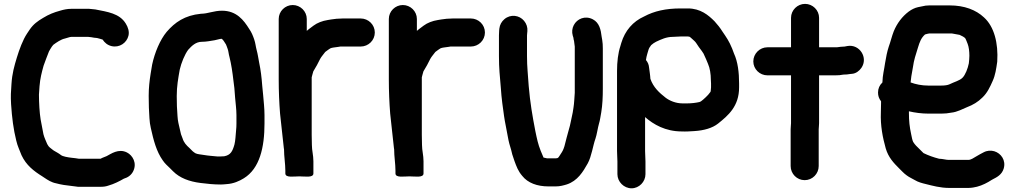

<svg xmlns="http://www.w3.org/2000/svg" viewBox="-20 -792 5356 1013"><path d="M643.6 -667.6C610.3 -722.1 546.1 -729.5 482.5 -742.3C482.2 -742.3 481.6 -742.4 481.2 -742.4L461.5 -744.4C451.8 -745.8 442.5 -746.2 430.6 -745.5H357C335.3 -745.5 315.5 -741.2 298.5 -736C263.5 -726.5 237.5 -716 207.6 -697.7C178.2 -680.4 156.4 -664.6 136.7 -636L122.6 -614.9C100.4 -581.6 81.8 -530.7 69 -488.6C55.3 -443.6 44 -404.1 40.5 -348.8C37.7 -306.2 35.8 -288 38.5 -242.2C43.2 -170.2 50.8 -110.3 65.8 -50.1C72.4 -20.7 85.3 4.5 93.3 26.3C93.3 26.5 93.5 27 93.7 27.3C118.6 80.2 158.1 110.3 203.2 138.5L215.1 146.4C231.8 157.6 251.5 170.5 276.2 175.2C300.8 182.1 331.1 186.6 359.6 189.4L374.9 191.3C384.6 193.3 395.3 194.2 409.4 193.5H512C527 193.5 539.7 191.7 552.8 186.9C580.8 179.1 611.4 163.7 633.4 150.7C653.8 144.7 672 133 682.7 111.6C704.1 68.7 680 27.5 649.6 12.3C604.7 -10.1 564.6 20.7 542.4 31.8C534.3 35.9 523.5 38.3 510.5 45.5H396.2C389.9 44.3 383.4 43.2 377.4 42.6L359.4 40.6C337.7 38.2 310.9 33.5 301.8 26.2C288.5 15.6 276.2 10.3 263.6 2.4C257.7 -1.3 252.3 -6.6 242.5 -14C237.5 -17.8 235 -21.8 229.3 -31.5C222.1 -49.6 214.5 -63.4 209.2 -83.7C203.8 -110.8 199.6 -133 194.3 -162.1C188.6 -196.7 185.6 -249.5 185.5 -292.7C186.1 -304.4 187.2 -320.1 188.5 -337C192 -379.3 199.9 -409 210 -445.4C215.8 -463.7 231.5 -502.1 238.4 -520.7L245.7 -533.5C252.2 -543.8 255.8 -550 261.3 -555.6C278.1 -568.1 302.3 -584.7 322.5 -588.7C334.2 -591.1 347.4 -597.5 357 -597.5H437C439.3 -597.5 441.5 -597.8 443.7 -597.6L462.1 -595.6C469.9 -594.1 481.3 -591.8 492 -591.5C500.8 -588.8 513.1 -586.4 521.4 -583.2C531.5 -567.6 546.3 -554.1 568.1 -548.8C610.6 -538.6 648.9 -566.2 657.8 -603.7C663.1 -625.6 655.5 -648.5 643.6 -667.6Z M1041 -719.5C1040.7 -719.5 1040.2 -719.5 1039.8 -719.4C954.3 -710.9 902.9 -674.2 859.5 -624.1C824.2 -581.8 796.2 -514.1 782.8 -451.6C782.7 -451.5 782.7 -451.2 782.7 -451.1L774.7 -403C769 -366.3 764.5 -329.7 764.5 -286C764.5 -265.1 764.8 -245 765.5 -224.4C768.2 -185.9 767.3 -150.2 775.8 -116.1C790.1 -52 805.2 7.1 838.7 54.1C850.4 71.7 863.8 82.5 876.2 94.8L893.2 111.8C928.6 147.3 978.8 166 1038.4 173.4C1073.8 177.8 1106.5 181.5 1146 181.5C1156.1 181.5 1166.3 180.1 1174.8 179.5C1212.1 177.4 1243.1 163.1 1266.5 148.6C1350.1 97.2 1375.5 -14.3 1375.5 -140V-185C1375.5 -220.2 1371 -258.1 1368.4 -290.1L1363.5 -340.1C1360.2 -384 1355.8 -421.9 1347.2 -462.5C1342.8 -484.8 1340.3 -505.7 1334 -528.3C1329 -546.7 1328 -564.8 1320.8 -585.2C1314.1 -604.1 1307.5 -621.3 1294.4 -640C1266.1 -685.2 1228.5 -735.5 1151 -735.5C1107.8 -735.5 1076.1 -719.5 1041 -719.5ZM1149.4 -587.5C1159.7 -580.9 1163.8 -569 1172.3 -557.4C1175.2 -551.2 1177.9 -542.9 1181.3 -533.5C1185.5 -523 1185.9 -507.9 1190.9 -490.7C1200.3 -453.3 1206.8 -409.1 1211.6 -366.5L1216.6 -326.7L1220.5 -276C1222.8 -247.8 1227.5 -214.6 1227.5 -185V-140C1227.5 -127.7 1226.9 -116 1225.6 -104.3C1223.2 -79.4 1222.1 -48.8 1216.9 -29.3C1206.8 6.3 1196.8 26.1 1162.9 32.5C1156.2 32.6 1150.3 32.8 1141.5 33.5H1126.6C1106.3 31.5 1076.4 29.4 1056.2 25.7C1041 22.9 1022.8 22.2 1011.9 17C1000.4 10.3 991.2 1.8 981.3 -9.3C981.1 -9.6 980.7 -10 980.3 -10.3C963 -25.7 949.8 -39.8 943 -62.6C942.9 -63 942.6 -63.6 942.4 -64.1C935.5 -79.6 934 -86.1 929.2 -108.7C923.1 -135.4 918 -151.9 916.5 -179.9C913.7 -211.4 912.5 -249.7 912.5 -285C912.5 -337.8 920 -377.3 928.3 -424.6C936.3 -460.1 954.5 -504.5 972.7 -529.1C990.9 -549.3 1012.6 -571.5 1045 -571.5C1068.9 -571.5 1092.2 -576.6 1111.9 -579.6C1124.2 -581.5 1137.6 -586.9 1149.4 -587.5Z M1485.5 109V123C1485.5 147.2 1530.1 138.5 1559 138.5C1588.5 138.5 1633.5 147.2 1633.5 123V59C1633.5 26.7 1625.5 2.1 1625.5 -27.2C1624.8 -44.9 1624.5 -62 1624.5 -80V-384C1624.5 -388.2 1630.9 -405.2 1633 -415.5C1648.3 -439.8 1656.4 -455.8 1669.1 -481.2C1676.9 -495.2 1685 -502.7 1695.9 -517.9C1706.2 -525 1716.2 -533.6 1722.6 -536.8C1731.7 -541.4 1747.8 -541.8 1765.1 -544.7L1776 -546.5H1883C1923.9 -546.5 1957.5 -579.5 1957.5 -620.5C1957.5 -661.5 1923.9 -694.5 1883 -694.5H1788C1780.4 -694.5 1774.1 -694.2 1766.4 -693.5C1759.6 -693.4 1752.2 -692.9 1743.1 -691.4L1727.4 -689.4C1721.2 -688.6 1715.9 -687.1 1709.4 -686.4C1680.4 -681.9 1653.6 -671.3 1634.5 -657L1610.3 -638.9C1606 -635.4 1603 -633 1598.5 -629.1V-692C1598.5 -732.4 1564.8 -765.5 1524.5 -765.5C1484.2 -765.5 1450.5 -732.4 1450.5 -692V-372C1450.5 -311.1 1453.2 -248.8 1457.6 -192.8C1465.1 -130 1470.2 -70.7 1477.6 -9.5C1477.7 -8.3 1478.5 -6.3 1478.5 -5C1478.5 34.6 1485.5 72.1 1485.5 109Z M2066.5 109V123C2066.5 147.2 2111.1 138.5 2140 138.5C2169.5 138.5 2214.5 147.2 2214.5 123V59C2214.5 26.7 2206.5 2.1 2206.5 -27.2C2205.8 -44.9 2205.5 -62 2205.5 -80V-384C2205.5 -388.2 2211.9 -405.2 2214 -415.5C2229.3 -439.8 2237.4 -455.8 2250.1 -481.2C2257.9 -495.2 2266 -502.7 2276.9 -517.9C2287.2 -525 2297.2 -533.6 2303.6 -536.8C2312.7 -541.4 2328.8 -541.8 2346.1 -544.7L2357 -546.5H2464C2504.9 -546.5 2538.5 -579.5 2538.5 -620.5C2538.5 -661.5 2504.9 -694.5 2464 -694.5H2369C2361.4 -694.5 2355.1 -694.2 2347.4 -693.5C2340.6 -693.4 2333.2 -692.9 2324.1 -691.4L2308.4 -689.4C2302.2 -688.6 2296.9 -687.1 2290.4 -686.4C2261.4 -681.9 2234.6 -671.3 2215.5 -657L2191.3 -638.9C2187 -635.4 2184 -633 2179.5 -629.1V-692C2179.5 -732.4 2145.8 -765.5 2105.5 -765.5C2065.2 -765.5 2031.5 -732.4 2031.5 -692V-372C2031.5 -311.1 2034.2 -248.8 2038.6 -192.8C2046.1 -130 2051.2 -70.7 2058.6 -9.5C2058.7 -8.3 2059.5 -6.3 2059.5 -5C2059.5 34.6 2066.5 72.1 2066.5 109Z M2641.4 -691C2626.2 -678.1 2617 -661.3 2614.6 -641.3L2613.5 -630C2612.8 -620.2 2612.5 -612.2 2612.5 -605V-496C2612.5 -429 2617 -394.4 2622.5 -327.1C2625.7 -274.6 2633.6 -220.3 2639.6 -178.3C2643.8 -147.3 2653.9 -104 2658.7 -73.9C2664.4 -41.7 2669 -26.4 2677 -0.6L2682.9 23.3C2686.5 35.5 2690.1 46.3 2694.3 57.4C2705.2 86.5 2712.9 109.9 2735.4 136C2764.6 173.1 2813.9 191.5 2874 191.5H2912C2935 191.5 2954.2 185.9 2970.8 180.9C3027.2 162.1 3055.8 114.8 3080.9 70.1C3101.3 33 3108.3 -23.8 3121.7 -60.7C3128.6 -79.5 3134.5 -120.7 3139.9 -138.3C3146.4 -159.3 3148 -178.1 3152.3 -199.7C3158.7 -238.2 3160.5 -281.3 3160.5 -323V-536C3160.5 -552.7 3159.7 -567.6 3157.3 -581.2L3154.4 -597.8C3150.2 -634.5 3142.5 -672 3107.8 -690.1C3066.6 -711.5 3024.4 -692.6 3007.2 -659.2C2998.8 -643 2996.2 -623.3 3002 -603.5C3003.4 -598.6 3005.5 -594 3005.5 -592C3005.5 -586.3 3007 -582.5 3008.7 -575.7L3010.6 -560.5C3011.2 -555.4 3011.8 -550.8 3012.5 -546.1V-302.5C3010.4 -276.5 3009.6 -247.5 3005.7 -224L3001.7 -198.5C2995.6 -173.5 2989.1 -131.7 2981.1 -107.8C2973.8 -84.5 2964.9 -45.9 2958 -20.5C2951.4 0.6 2947.7 6.4 2936.6 23.1C2927.4 36.9 2926.5 43.5 2912 43.5H2866.9C2863.6 42.9 2854.9 41 2847.7 39.3C2842.9 29.2 2837.7 16.6 2832.6 3.4C2818.7 -31.4 2813 -59.4 2804.3 -101.5C2789.2 -180 2777 -248.9 2769.5 -337.9C2765.5 -404 2760.5 -435.5 2760.5 -496V-605C2760.5 -607.6 2760.7 -611.2 2761.4 -616.7L2762.5 -627.9C2764.1 -647.9 2758 -666.4 2745.1 -682C2720.1 -712.3 2674 -718.6 2641.4 -691Z M3237.5 60V127C3237.5 167.1 3271.9 201.5 3312 201.5C3352.3 201.5 3385.5 166.8 3385.5 127V60C3385.5 43.1 3383.5 22.1 3383.5 5V-174.3C3427.7 -135.3 3490.8 -98.8 3575.7 -98.5C3598.9 -97.3 3624.3 -99.2 3644.8 -100.5C3693.9 -103.6 3738.8 -116.2 3768.8 -140.2C3821.7 -182.6 3879.5 -230.9 3879.5 -331V-352C3879.5 -409.9 3872.7 -466.1 3852.6 -509.6C3847.2 -525.8 3838.7 -546.5 3831.1 -561.8L3819 -584C3811.6 -597.5 3800.2 -612.1 3791.6 -625.6C3780 -644.4 3764.4 -664 3750 -679.6C3717.4 -712.3 3675.9 -747.5 3609 -747.5H3571C3492.9 -747.5 3431.5 -733.6 3378.5 -705.2C3319.5 -678.7 3277.6 -630.7 3258 -565.6L3253.1 -548.7C3240.9 -512.2 3235.5 -464.9 3235.5 -418V4C3235.5 23.9 3237.5 44 3237.5 60ZM3617 -598.5C3617.9 -598.5 3623.6 -594.8 3630.2 -588.2C3638.9 -579.4 3647.2 -574.4 3653.4 -564.4C3661.6 -551.3 3671.8 -537.1 3682.9 -522.7L3692 -509C3697.5 -496.9 3701.1 -489.6 3705.5 -479.2L3715.5 -455.1C3725.3 -433.1 3730.5 -401.4 3730.5 -371C3730.5 -364.4 3731.5 -357.9 3731.5 -352V-331C3731.5 -326.5 3730.5 -323.7 3730.5 -320C3730.5 -315.8 3729.7 -311.6 3728.8 -307.6C3728.4 -307.1 3725.5 -303.6 3724.1 -301.7L3716.1 -291.7C3712.9 -287.3 3694 -269.9 3690.1 -266.7L3680.2 -258.8C3677.6 -256.7 3679.6 -257.7 3670.7 -253.8C3653.3 -249.6 3628.7 -246.5 3606 -246.5H3581C3545.7 -246.5 3513.3 -260.4 3492.6 -275.9C3458.7 -302.3 3427 -330.9 3411.5 -376.1C3411.2 -384.6 3409.6 -397.6 3408.4 -406.7L3404.4 -436.4C3403.1 -450.6 3398.5 -462.7 3388.1 -475.3C3389.6 -487.4 3391.8 -496.3 3395 -507.5L3400 -524.5C3403.9 -538.1 3406.8 -542.2 3415.5 -553.8C3422.2 -560.2 3432.9 -567.5 3441.4 -571.7C3468.4 -584.2 3495.3 -597.5 3530 -597.5C3542.4 -597.5 3558.6 -599.5 3571 -599.5H3609C3611.7 -599.5 3614.2 -598.5 3617 -598.5Z M4153.5 -698V-542.5H4029C3988.1 -542.5 3954.5 -508.5 3954.5 -468C3954.5 -427.3 3988.4 -394.5 4029 -394.5H4153.5V-142C4153.5 -133.8 4151.5 -121.1 4151.5 -110V84C4151.5 124.9 4184.5 158.5 4225.5 158.5C4266.5 158.5 4299.5 124.9 4299.5 84V-110C4299.5 -117.7 4301.5 -130.2 4301.5 -142V-394.5H4387C4403.2 -394.5 4415.1 -395.3 4430.4 -398.5H4432C4443.4 -398.5 4453.6 -399.4 4465.7 -401.6L4476.1 -402.6C4496.2 -404.4 4513.9 -418.2 4524.8 -433.9C4561.7 -487.3 4515.6 -559.9 4451.9 -549.3L4440.8 -547.3C4439.9 -547.1 4438.7 -546.7 4437.8 -546.5C4422.1 -546.4 4407.3 -544 4395.2 -542.5H4301.5V-698C4301.5 -738.4 4267.8 -771.5 4227.5 -771.5C4187.2 -771.5 4153.5 -738.4 4153.5 -698Z M4934.6 45.5C4905.7 38.1 4877.4 28 4852.4 15.7L4812.8 -23.8C4806.7 -29.9 4804.2 -34.3 4797.8 -43.4C4793.6 -52.4 4790.7 -66.2 4787.2 -84.5C4778.9 -122.8 4775.5 -153.3 4775.5 -197V-204.8C4806.5 -197.4 4843.5 -192.5 4880 -192.5H4946C4965.1 -192.5 4981.9 -194.3 4998.8 -197.6C5031.4 -200.9 5059.5 -217.6 5081.5 -226.3C5113.6 -238.4 5140.2 -254.5 5162.7 -277C5189.1 -301.7 5203.4 -333.4 5217.4 -364.9C5231.5 -395.9 5236 -428.7 5241.4 -466.2C5241.4 -466.5 5241.5 -466.9 5241.5 -467.2C5247.6 -564.5 5225.4 -651.7 5171.5 -700.2C5129.3 -739.8 5068.3 -763.5 4990 -763.5H4883C4869.7 -763.5 4858.1 -762 4843.2 -758.2L4823.4 -754.2C4806.4 -750.4 4790.6 -742.7 4774.6 -731.1C4740.1 -705.2 4712.8 -669.3 4695.4 -626.7C4685.7 -602.3 4678.1 -569.7 4669.2 -546.2C4660.2 -519 4654.9 -490.4 4649.6 -458.8C4645.3 -425.6 4636.6 -396.9 4635.6 -356.9C4620.8 -343.1 4612.5 -325 4612.5 -304C4612.5 -286.8 4617 -272.4 4628.5 -257.5V-249.2C4627.9 -231.8 4627.5 -214 4627.5 -199.3C4624.5 -127.9 4637.6 -65 4653 -9.6C4667 38.5 4694.9 67.6 4724.2 96.8L4741.2 113.8C4748.8 121.5 4755.3 127.2 4763.4 133C4777 143.7 4795.2 151 4807.4 158.6C4823.6 168.7 4845.4 174.6 4865.1 179.2C4899.1 187.7 4941.5 199.5 4987 199.5H5090C5106.2 199.5 5123.8 195.9 5135 193.1C5162 186.4 5191.8 170.8 5211.9 157.4C5215.5 155.1 5215.4 155.3 5217.6 154.2C5240.2 142.9 5266 129.2 5275.5 97.6C5288.6 53.9 5261.4 16.5 5225.7 5.9C5207.8 0.7 5187.5 1.9 5169 12C5158.1 18 5144.3 24.5 5130.4 33.4C5117.8 40.9 5102.6 51.5 5090 51.5H4984C4970.9 51.5 4955.2 46.1 4934.6 45.5ZM4883 -615.5H5001.9C5019.5 -612.4 5023.7 -611.7 5042.8 -608.1C5042.8 -608.1 5043.2 -607.9 5043.4 -607.8L5061.1 -599C5064 -597.3 5067.7 -594.8 5071.6 -591.6C5076.7 -584.7 5081.1 -570.3 5085.5 -560.2C5091.5 -545.1 5094.5 -521.2 5094.5 -498C5094.5 -485.1 5092.9 -470.5 5091.6 -457.9C5086.1 -430.4 5073.4 -397.1 5058.2 -381.8C5042.7 -366.3 5016.1 -360.5 4989.4 -347.2C4980.2 -342.6 4963.9 -340.5 4946 -340.5H4877C4843.3 -340.5 4811 -347.2 4784.3 -357.1C4785.3 -368.1 4786.8 -380.5 4788.3 -390L4796.4 -436.1C4802.1 -478 4811.5 -502.6 4823 -540.4C4832.4 -571.4 4840.1 -591.8 4860.4 -610.2C4868.6 -612.1 4878.2 -615.5 4883 -615.5Z"/></svg>

Font: Smoothie
Style: SeBd
Weight: 600
Foundry: Cannot Into Space Fonts
Version: Version 0.8